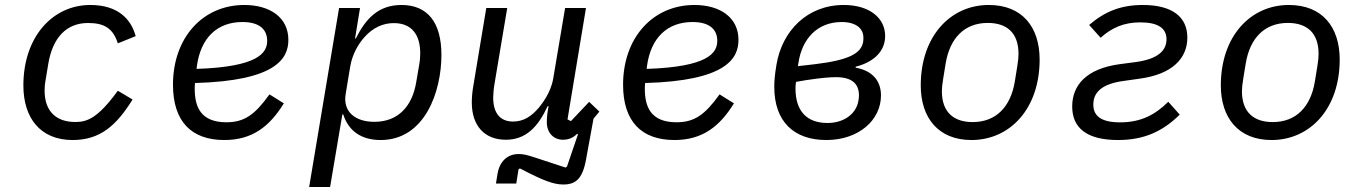

<svg xmlns="http://www.w3.org/2000/svg" viewBox="-20 -548 5441 768"><path d="M270.2 12.1C379.6 12.1 444.6 -44.4 510.3 -149.9L451.3 -185C370 -73.2 327.1 -60 281.2 -60C207 -60 158.4 -100.5 158.4 -185.7C158.4 -199.2 159.1 -210.9 163.4 -233.7L173.3 -293.7C191.1 -398.4 246.4 -456 332 -456C395.2 -456 431.8 -436.4 451.3 -374.6L522.7 -403.4C504.3 -472.3 451 -528.1 341.3 -528.1C191.1 -528.1 73.5 -401.3 73.5 -206C73.5 -76.3 141.3 12.1 270.2 12.1Z M877.5 12.1C988.3 12.1 1057.9 -41.2 1115.4 -134.6L1057.9 -170.5C1000 -89.8 958.1 -58.9 885.7 -58.9C780.9 -58.9 758.9 -122.9 758.9 -193.2C758.9 -195.7 758.9 -206 759.9 -215.9C1086.3 -224.8 1133.5 -315 1133.5 -388.5C1133.5 -479 1058.6 -528.1 957.4 -528.1C790.1 -528.1 671.9 -396.3 671.9 -209.2C671.9 -61.8 745.7 12.1 877.5 12.1ZM766.3 -272.4 767.4 -282.7C782.7 -397.4 849.1 -459.9 949.9 -459.9C1022.4 -459.9 1048.7 -426.1 1048.7 -384.9C1048.7 -336.3 1012.8 -280.5 766.3 -272.4Z M1216.6 199.9H1300.4L1349.4 -90.2H1353C1374.3 -23.4 1426.1 12.1 1502.5 12.1C1681.1 12.1 1745.7 -184.3 1745.7 -328.1C1745.7 -458.8 1690 -528.1 1585.9 -528.1C1494.7 -528.1 1443.5 -474.8 1403.4 -394.2H1400.2L1420.1 -516H1336.3ZM1362.6 -171.5 1381 -282.7C1389.2 -330.3 1412.3 -370.7 1437.5 -399.1C1472.3 -438.2 1512.8 -455.6 1555.4 -455.6C1625.7 -455.6 1660.9 -410.2 1660.9 -335.2C1660.9 -322.1 1660.2 -307.9 1657 -290.1L1644.9 -219.5C1629.3 -124.6 1574.2 -60.7 1477.3 -60.7C1401.3 -60.7 1350.9 -100.9 1362.6 -171.5Z M2032.3 -61.8C1977.6 -61.8 1952.8 -99.4 1952.8 -157.3C1952.8 -169.4 1954.2 -189.6 1958.1 -213.1L2008.9 -516H1925.1L1873.9 -208.1C1869.3 -183.2 1867.2 -158.7 1867.2 -138.1C1867.2 -45.1 1918 11 2003.2 11C2084.2 11 2132.5 -41.2 2170.5 -123.2H2174.4C2169 -95.9 2167.3 -78.1 2167.3 -58.9C2167.3 -17 2194.2 11 2232.2 11C2246.4 11 2258.5 7.8 2269.9 1.8C2276.6 -2.1 2282.7 -6.7 2288.7 -12.8L2291.9 -10.7L2247.9 118.3L2242.2 122.2L2119.7 82C2083.8 70.3 2072.1 68.2 2054 68.2C2010.3 68.2 1978 96.9 1969.8 149.1L1963.8 186.1H2045.1L2054 129.6L2059.7 125.7C2153.4 174.7 2194.2 190 2233.3 190C2282.3 190 2310 168.3 2324.2 89.8L2354 -73.2L2377.5 -101.6L2336.6 -140.6L2263.8 -63.6L2250 -70.3L2323.9 -516H2240.4L2192.8 -233.3C2182.9 -175.8 2146 -130.3 2134.9 -116.8C2106.2 -83.1 2074.6 -61.8 2032.3 -61.8Z M2677.9 12.1C2788.7 12.1 2858.3 -41.2 2915.8 -134.6L2858.3 -170.5C2800.4 -89.8 2758.5 -58.9 2686.1 -58.9C2581.3 -58.9 2559.3 -122.9 2559.3 -193.2C2559.3 -195.7 2559.3 -206 2560.4 -215.9C2886.7 -224.8 2933.9 -315 2933.9 -388.5C2933.9 -479 2859 -528.1 2757.8 -528.1C2590.6 -528.1 2472.3 -396.3 2472.3 -209.2C2472.3 -61.8 2546.2 12.1 2677.9 12.1ZM2566.8 -272.4 2567.8 -282.7C2583.1 -397.4 2649.5 -459.9 2750.4 -459.9C2822.8 -459.9 2849.1 -426.1 2849.1 -384.9C2849.1 -336.3 2813.2 -280.5 2566.8 -272.4Z M3285.5 12.1C3414.1 12.1 3503.9 -67.1 3503.9 -166.2C3503.9 -225.9 3468.4 -265.6 3402.7 -277.3V-281.2C3473.4 -299 3520.6 -341.6 3520.6 -404.1C3520.6 -476.9 3456.7 -528.1 3355.1 -528.1C3208.5 -528.1 3108.3 -424 3085.9 -289.4C3078.8 -247.5 3077.1 -223 3077.1 -200.6C3077.1 -62.1 3155.2 12.1 3285.5 12.1ZM3161.9 -194.6C3161.9 -204.5 3163 -214.5 3164.1 -220.5L3205.3 -227.6C3267.8 -236.9 3299.4 -239.3 3324.9 -239.3C3384.9 -239.3 3415.8 -214.8 3415.8 -166.9C3415.8 -159.1 3414.8 -150.9 3413.7 -145.2C3404.8 -91.3 3354.4 -56.1 3290.1 -56.1C3206.7 -56.1 3161.9 -104 3161.9 -194.6ZM3171.5 -283.4 3173.7 -296.2C3187.5 -390.3 3247.2 -459.9 3346.9 -459.9C3404.1 -459.9 3433.6 -433.9 3433.6 -397.7C3433.6 -392 3433.6 -386 3432.5 -380C3424.4 -335.2 3377.1 -307.5 3239.7 -291.2Z M3865.8 12.1C4019.5 12.1 4138.5 -112.6 4138.5 -309.7C4138.5 -439.3 4069.6 -528.1 3935 -528.1C3782 -528.1 3663 -403.4 3663 -206.3C3663 -76.7 3733.3 12.1 3865.8 12.1ZM3747.5 -183.2C3747.5 -195.3 3748.9 -210.6 3752.8 -233.7L3762.8 -295.1C3779.5 -394.5 3837 -456.3 3931.1 -456.3C4006.4 -456.3 4054 -417.6 4054 -332.7C4054 -320.7 4052.9 -305.4 4049 -282.3L4039.1 -220.9C4022.4 -121.4 3964.8 -59.7 3870.7 -59.7C3795.5 -59.7 3747.5 -98.4 3747.5 -183.2Z M4452.1 12.1C4557.2 12.1 4631.7 -23.1 4698.9 -89.5L4653.1 -141C4600.5 -88.4 4542.6 -58.6 4460.9 -58.6C4383.5 -58.6 4353.3 -84.5 4353.3 -130C4353.3 -181.8 4392 -213.4 4475.9 -224.4L4538.4 -233.3C4669 -250.7 4729.4 -314.6 4729.4 -397.7C4729.4 -479.8 4669.7 -528.1 4551.1 -528.1C4463.4 -528.1 4399.1 -501.8 4336.6 -448.2L4382.5 -397C4427.2 -437.1 4475.1 -458.5 4541.5 -458.5C4612.6 -458.5 4646 -434.7 4646 -391C4646 -346.2 4612.6 -311.8 4522.4 -299.7L4460.2 -291.5C4323.9 -273.4 4268.8 -206 4268.8 -122.2C4268.8 -36.2 4327.1 12.1 4452.1 12.1Z M5066.1 12.1C5219.8 12.1 5338.8 -112.6 5338.8 -309.7C5338.8 -439.3 5269.9 -528.1 5135.3 -528.1C4982.2 -528.1 4863.3 -403.4 4863.3 -206.3C4863.3 -76.7 4933.6 12.1 5066.1 12.1ZM4947.8 -183.2C4947.8 -195.3 4949.2 -210.6 4953.1 -233.7L4963.1 -295.1C4979.8 -394.5 5037.3 -456.3 5131.4 -456.3C5206.7 -456.3 5254.3 -417.6 5254.3 -332.7C5254.3 -320.7 5253.2 -305.4 5249.3 -282.3L5239.3 -220.9C5222.7 -121.4 5165.1 -59.7 5071 -59.7C4995.7 -59.7 4947.8 -98.4 4947.8 -183.2Z"/></svg>

Font: Margiela Mono Italic Text It
Style: Regular
Weight: 400
Designer: Mike Abbink, Paul van der Laan, Pieter van Rosmalen
Foundry: Bold Monday
Version: Version 2.003 2021